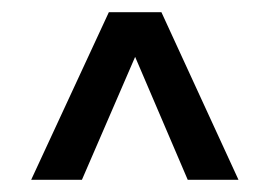

<svg xmlns="http://www.w3.org/2000/svg" viewBox="-20 -770 441 314"><path d="M31 -476 158 -750H244L370 -476H287L201 -677L114 -476Z"/></svg>

Font: Saira Condensed SemiBold
Style: Regular
Weight: 600
Width: 3
Designer: Hector Gatti with collaboration of the Omnibus-Type team
Foundry: Omnibus-Type
Version: Version 1.100